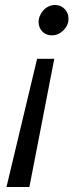

<svg xmlns="http://www.w3.org/2000/svg" viewBox="-20 -732 295 771"><path d="M198 -496Q173 -366 148 -238.5Q123 -111 98 19H6Q37 -111 67.5 -238.5Q98 -366 129 -496ZM201 -712Q224 -712 239.5 -696Q255 -680 255 -657Q255 -630 234.5 -610Q214 -590 188 -590Q165 -590 150 -605.5Q135 -621 135 -644Q135 -657 140.5 -669.5Q146 -682 155 -691.5Q164 -701 176 -706.5Q188 -712 201 -712Z"/></svg>

Font: Rosa Sans
Style: Italic
Weight: 400
Italic angle: -12°
Designer: Pentagram / MCKL
Foundry: Pentagram / MCKL
Version: Version 1.005;September 16, 2019;FontCreator 11.5.0.2425 64-